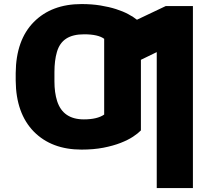

<svg xmlns="http://www.w3.org/2000/svg" viewBox="-20 -742 1050 965"><path d="M949.6 203.1H767.8V-480.1L688.2 -441.4V-86.6Q674.4 -72.1 649 -55.2Q623.6 -38.4 586.3 -23.8Q549 -9.2 499.8 0.4Q450.6 9.9 389.9 9.9Q239.3 9.9 149.9 -80.6Q60.4 -172.2 58.9 -336.6V-375Q60.4 -540.8 149.9 -631.4Q239.3 -721.6 389.9 -721.6Q441.4 -721.6 484.9 -714.5Q528.4 -707.4 563.4 -696.2Q598.4 -685 624.8 -670.8Q651.3 -656.6 668.3 -642.8L813.2 -711.6H949.6ZM401.3 -142Q468.8 -142 503.6 -166.2V-546.9Q473 -569.6 402.7 -569.6Q346.2 -569.6 312.7 -547.8Q279.1 -525.9 266 -480.5Q253.6 -437.9 253.6 -380V-332.4Q253.6 -277 267 -234.4Q296.5 -142 401.3 -142Z"/></svg>

Font: Linik Sans Black
Style: Regular
Weight: 900
Designer: Fonts by Rasmus Andersson / Changes by Cristiano Sobral with parts from Marc Monis
Foundry: rsms
Version: Version 3.020; ttfautohint (v1.6)